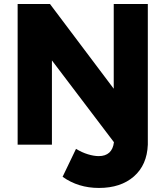

<svg xmlns="http://www.w3.org/2000/svg" viewBox="-20 -721 826 957"><path d="M716.8 -701.2V0Q712.9 101.1 647.5 158.4Q582 215.8 473.1 215.8Q370.1 215.8 292 160.2L358.9 21Q388.7 39.1 418.5 48.1Q448.2 57.1 472.2 57.1Q505.4 57.1 524.7 39.6Q543.9 22 547.9 -12.2L238.8 -419.9V0H67.9V-701.2H229L546.9 -278.8V-701.2Z"/></svg>

Font: Argentum Sans
Style: Bold
Weight: 700
Designer: Julieta Ulanovsky (Modified by Cristiano Sobral)
Foundry: Julieta Ulanovsky
Version: Version 1.000; ttfautohint (v1.5.65-e2d9)